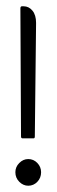

<svg xmlns="http://www.w3.org/2000/svg" viewBox="-20 -576 181 612"><path d="M47 -141 45 -549Q45 -556 50 -556H55Q72 -556 83.5 -542Q95 -528 95 -503L91 -141Q91 -135 87 -135H52Q47 -135 47 -141ZM70 -69Q87 -69 99 -56.5Q111 -44 111 -27Q111 -9 99 3.5Q87 16 70 16Q54 16 41.5 3.5Q29 -9 29 -27Q29 -44 41.5 -56.5Q54 -69 70 -69Z"/></svg>

Font: Zain Light
Style: Regular
Weight: 300
Designer: Zain,Boutros
Foundry: Mobile Telecommunications Company (Zain), 2024
Version: Version 1.51; ttfautohint (v1.8.4)